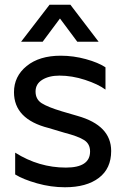

<svg xmlns="http://www.w3.org/2000/svg" viewBox="-20 -776 526 810"><path d="M189 -756 69 -600H160L233 -698L306 -600H396L277 -756ZM307 -287Q449 -247 449 -139Q449 -65 397 -25.5Q345 14 254 14Q195 14 136.5 -2.5Q78 -19 44 -40V-132Q144 -69 258 -69Q360 -69 360 -137Q360 -169 335 -185Q310 -201 252 -216L185 -236Q39 -273 39 -387Q39 -454 92.5 -497.5Q146 -541 236 -541Q290 -541 342.5 -526.5Q395 -512 425 -492V-398Q394 -421 339 -439Q284 -457 231 -457Q187 -457 158.5 -439.5Q130 -422 130 -390Q130 -357 156 -340.5Q182 -324 242 -306Z"/></svg>

Font: Roundo Medium
Style: Regular
Weight: 500
Designer: Namrata Goyal (Gurmukhi), Shiva Nallaperumal (Latin)
Foundry: Indian Type Foundry
Version: Version 1.000;PS 1.0;hotconv 1.0.88;makeotf.lib2.5.647800